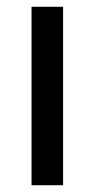

<svg xmlns="http://www.w3.org/2000/svg" viewBox="-20 -546 278 566"><path d="M73 0V-526H166V0Z"/></svg>

Font: Archivo SemiExpanded
Style: Regular
Weight: 400
Width: 6
Designer: Hector Gatti
Foundry: Omnibus-Type
Version: Version 2.001